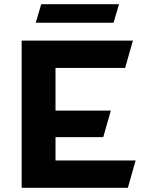

<svg xmlns="http://www.w3.org/2000/svg" viewBox="-20 -893 711 913"><path d="M546 -873H176L150 -785H520ZM244 -130V-241H471L507 -367H244V-570H575L612 -700H83V0H588L625 -130Z"/></svg>

Font: Talent SemiBold
Style: Bold
Weight: 700
Designer: Mike Powis
Version: Version 1.001;hotconv 1.0.109;makeotfexe 2.5.65596